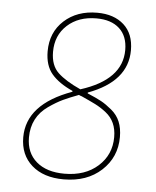

<svg xmlns="http://www.w3.org/2000/svg" viewBox="-47 -629 549 674"><g transform="rotate(5 228.0 -292.5)"><path d="M269 -589Q328 -589 363 -557.5Q398 -526 398 -468Q398 -358 260 -307V-304Q291 -291 308.5 -281.5Q326 -272 346.5 -255Q367 -238 376.5 -215Q386 -192 386 -161Q386 -90 335 -43Q284 4 202 4Q131 4 89.5 -32.5Q48 -69 48 -131Q48 -248 206 -305V-308Q157 -330 132 -359.5Q107 -389 107 -439Q107 -506 152.5 -547.5Q198 -589 269 -589ZM268 -569Q205 -569 165.5 -533Q126 -497 126 -439Q126 -391 153 -365.5Q180 -340 233 -316Q378 -362 378 -467Q378 -516 349 -542.5Q320 -569 268 -569ZM230 -296Q198 -284 175.5 -273.5Q153 -263 125 -243.5Q97 -224 82.5 -196Q68 -168 68 -132Q68 -78 104 -47Q140 -16 203 -16Q276 -16 321 -56.5Q366 -97 366 -159Q366 -187 356.5 -208Q347 -229 328 -244Q309 -259 289 -269Q269 -279 240 -292Q233 -294 230 -296Z"/></g></svg>

Font: Alegreya Sans SC Thin
Style: Italic
Weight: 100
Italic angle: -7°
Designer: Juan Pablo del Peral
Foundry: Huerta Tipografica
Version: Version 2.007